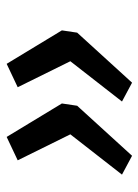

<svg xmlns="http://www.w3.org/2000/svg" viewBox="62 -568 426 591"><g transform="rotate(90 275.5 -272.0)"><path d="M176 -79 73 -249 80 -296 234 -465 292 -434 168 -275 248 -113ZM401 -79 298 -249 305 -296 459 -465 517 -434 393 -275 473 -113Z"/></g></svg>

Font: Nunito Sans 7pt Expanded
Style: Italic
Weight: 400
Width: 7
Italic angle: -9°
Designer: Vernon Adams
Foundry: Vernon Adams
Version: Version 3.101;gftools[0.9.27]